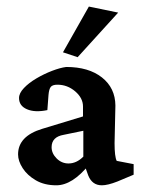

<svg xmlns="http://www.w3.org/2000/svg" viewBox="-20 -550 429 576"><path d="M148.9 5.9Q113.3 5.9 87.6 -9Q62 -23.9 48.1 -45.4Q34.2 -66.9 34.2 -86.9Q34.2 -141.6 106.9 -163.6L229 -200.7V-230.5Q229 -255.9 205.6 -275.9Q182.1 -295.9 152.3 -295.9Q137.7 -295.9 132.3 -289.3Q127 -282.7 125.5 -265.1L122.1 -219.7Q85 -211.9 61 -222.2Q37.1 -232.4 37.1 -255.9Q37.1 -270.5 51.8 -285.9Q66.4 -301.3 89.1 -314.7Q111.8 -328.1 136 -337.4Q160.2 -346.7 178.7 -349.1Q246.1 -349.1 285.9 -317.6Q325.7 -286.1 326.2 -233.4L323.7 -120.6Q323.7 -80.1 330.1 -67.4L380.9 -57.6V-25.9L332 -5.4Q303.2 5.9 285.6 5.9Q256.3 5.9 244.6 -23.9L231.9 -59.6L247.6 -56.6Q197.3 5.9 148.9 5.9ZM185.5 -59.6Q209.5 -59.6 230 -80.1V-157.7L170.9 -145.5Q134.8 -139.2 134.8 -108.4Q134.8 -89.8 149.9 -74.7Q165 -59.6 185.5 -59.6ZM212.9 -378.4 168.9 -393.1 246.6 -530.3 334.5 -512.2Z"/></svg>

Font: Lateef SemiBold
Style: Regular
Weight: 600
Designer: SIL International
Foundry: SIL International
Version: Version 4.200